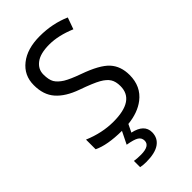

<svg xmlns="http://www.w3.org/2000/svg" viewBox="-289 -805 1126 1126"><g transform="rotate(-45 274.5 -242.0)"><path d="M217.8 188Q291 187.5 291 144.5Q291 121.1 271.5 108.4Q252 95.7 199.2 86.9L237.3 9.8Q117.2 8.8 51.8 -22.9V-103Q146.5 -63 239.7 -63Q417 -63 417 -182.1Q417 -219.7 402.3 -243.2Q387.7 -266.6 352.5 -286.6Q317.4 -306.6 231.9 -336.9Q146.5 -367.2 103.5 -416.5Q60.5 -465.3 61 -545.9Q61 -626.5 123 -675.3Q184.6 -724.1 289.1 -724.1Q393.6 -724.1 482.9 -685.1L457 -612.8Q368.7 -649.9 293.9 -649.9Q219.2 -649.9 182.1 -621.6Q145 -593.8 145 -549.8Q145 -505.9 158.7 -482.4Q172.9 -459 205.1 -438.5Q237.3 -418.9 304.2 -395Q417 -355 459 -309.1Q501 -263.2 501 -189.9Q501 -95.7 432.6 -43Q377.9 -1 292.5 7.8L269 56.2Q356.9 75.2 356.9 141.1Q356.4 188.5 319.3 214.4Q282.2 240.2 209 240.2Q184.1 240.2 162.1 235.8V184.1Q184.1 188 217.8 188Z"/></g></svg>

Font: OpenSans
Style: Regular
Weight: 400
Foundry: Ascender Corporation
Version: Version 1.10